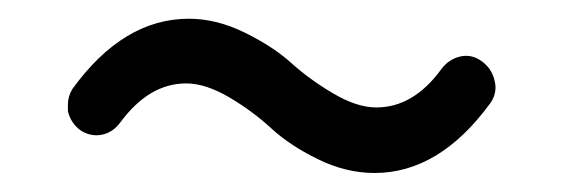

<svg xmlns="http://www.w3.org/2000/svg" viewBox="-20 -470 595 203"><path d="M376 -287.1Q345.7 -287.1 315.9 -301.8Q286.1 -316.4 266.6 -334.5Q247.1 -352.5 222.2 -367.2Q197.3 -381.8 176.8 -381.8Q137.7 -381.8 107.4 -340.8Q99.6 -330.1 87.9 -327.6Q76.2 -325.2 65.4 -332Q54.7 -339.8 51.8 -352.5Q51.8 -355.5 51.8 -359.4Q51.8 -368.2 56.6 -376Q110.4 -450.2 179.7 -450.2Q209 -450.2 238.8 -435.5Q268.6 -420.9 288.1 -403.3Q307.6 -385.7 332.5 -371.1Q357.4 -356.4 377.9 -356.4Q417 -356.4 446.3 -396.5Q454.1 -407.2 466.3 -410.2Q478.5 -413.1 489.3 -405.3Q500 -397.5 502.9 -384.8Q503.9 -380.9 503.9 -377.9Q503.9 -368.2 498 -360.4Q444.3 -287.1 376 -287.1Z"/></svg>

Font: Gen Jyuu Gothic P Regular
Style: Regular
Weight: 400
Designer: [Source Han Sans]
Ryoko NISHIZUKA  (kana & ideographs); Paul D. Hunt (Latin, Greek & Cyrillic); Wenlong ZHANG  (bopomofo
Version: Version 1.002.20150607